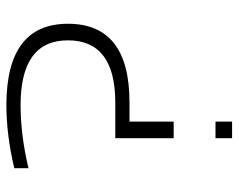

<svg xmlns="http://www.w3.org/2000/svg" viewBox="-92 -646 738 594"><g transform="rotate(-90 277.0 -349.0)"><path d="M197.8 -51.3V0H146.5V-51.3ZM53.7 -673.8Q156.2 -698.2 249 -698.2Q500.5 -698.2 500.5 -507.8Q500.5 -317.4 257.8 -317.4H197.8V-180.7H146.5V-361.3H256.3Q449.2 -361.3 449.2 -507.8Q449.2 -654.3 249 -654.3Q156.2 -654.3 53.7 -629.9Z"/></g></svg>

Font: Sansation Light
Style: Light
Weight: 300
Designer: Bernd Montag
Version: Version 1.301